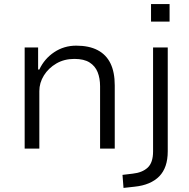

<svg xmlns="http://www.w3.org/2000/svg" viewBox="-20 -729 928 942"><path d="M101 0V-496H167V-388H173Q198 -441 246 -473Q294 -505 354 -505Q417 -505 459 -483Q501 -461 522 -418Q543 -375 543 -310V0H471V-306Q471 -345 459 -375Q447 -405 419.5 -422.5Q392 -440 345 -440Q295 -440 256.5 -417.5Q218 -395 195.5 -359Q173 -323 173 -282V0ZM721 -623V-709H812V-623ZM586 193 581 129 631 123Q678 118 704.5 93.5Q731 69 731 14V-496H803V13Q803 54 792.5 84.5Q782 115 761.5 136Q741 157 710.5 170Q680 183 640 187Z"/></svg>

Font: Nunito Sans 6pt Light
Style: Regular
Weight: 300
Version: Version 3.101;gftools[0.9.27]